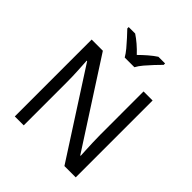

<svg xmlns="http://www.w3.org/2000/svg" viewBox="-251 -1103 1261 1261"><g transform="rotate(45 380.0 -472.0)"><path d="M663 0H558L176 -593H172Q174 -558 177 -506Q180 -454 180 -399V0H97V-714H201L582 -123H586Q585 -139 583.5 -171Q582 -203 580.5 -241Q579 -279 579 -311V-714H663ZM334 -784Q321 -807 299 -833.5Q277 -860 253 -886Q229 -912 211 -931V-944H271Q297 -927 325 -903Q353 -879 378 -852Q405 -879 433 -903Q461 -927 487 -944H549V-931Q530 -912 505.5 -886Q481 -860 458.5 -833.5Q436 -807 424 -784Z"/></g></svg>

Font: Noto Sans Marchen
Style: Regular
Weight: 400
Designer: Monotype Design Team
Foundry: Monotype Imaging Inc.
Version: Version 2.003; ttfautohint (v1.8.4.7-5d5b)